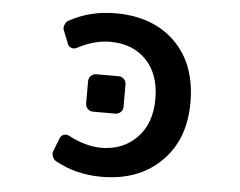

<svg xmlns="http://www.w3.org/2000/svg" viewBox="-53 -829 1105 883"><g transform="rotate(5 500.0 -387.5)"><path d="M446.3 -9.8Q328.1 -9.8 233.4 -62.5Q219.7 -69.3 215.8 -84Q212.9 -90.8 212.9 -97.7Q212.9 -105.5 216.8 -112.3L239.3 -169.9Q244.1 -182.6 257.3 -187Q270.5 -191.4 282.2 -184.6Q358.4 -143.6 432.6 -142.6Q533.2 -142.6 597.7 -208.5Q662.1 -274.4 662.1 -387.7Q662.1 -502 599.6 -566.9Q537.1 -631.8 432.6 -631.8Q359.4 -631.8 282.2 -590.8Q270.5 -584 257.3 -588.4Q244.1 -592.8 239.3 -605.5L216.8 -662.1Q212.9 -668.9 212.9 -677.7Q212.9 -683.6 215.8 -690.4Q219.7 -705.1 233.4 -711.9Q328.1 -764.6 446.3 -764.6Q533.2 -764.6 601.6 -739.3Q670.9 -713.9 722.2 -663.1Q773.4 -612.3 798.8 -543Q824.2 -473.6 824.2 -387.2Q824.2 -300.8 798.8 -232.4Q772.5 -163.1 720.2 -111.8Q668 -60.5 599.6 -35.2Q531.2 -9.8 446.3 -9.8ZM381.8 -304.7Q367.2 -304.7 356.9 -314.9Q346.7 -325.2 346.7 -339.8V-442.4Q346.7 -457 356.9 -467.3Q367.2 -477.5 381.8 -477.5H484.4Q499 -477.5 509.3 -467.3Q519.5 -457 519.5 -442.4V-339.8Q519.5 -325.2 509.3 -314.9Q499 -304.7 484.4 -304.7Z"/></g></svg>

Font: Rounded-L Mgen+ 1m bold
Style: Bold
Weight: 700
Designer: [Source Han Sans]
Ryoko NISHIZUKA  (kana & ideographs); Paul D. Hunt (Latin, Greek & Cyrillic); Wenlong ZHANG  (bopomofo
Version: Version 1.059.20150602